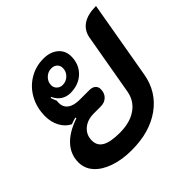

<svg xmlns="http://www.w3.org/2000/svg" viewBox="-153 -746 908 908"><g transform="rotate(-45 301.0 -292.0)"><path d="M20 -129Q20 -181 56 -220.5Q92 -260 161 -283L160 -289Q146 -286 126 -278Q97 -292 80 -323.5Q63 -355 63 -394Q63 -450 87.5 -495.5Q112 -541 155 -567Q198 -593 250 -593Q295 -593 323 -569.5Q351 -546 351 -507Q351 -454 316 -420.5Q281 -387 226 -387Q200 -387 179.5 -400.5Q159 -414 148 -439L143 -437Q147 -423 154 -408Q153 -403 153 -394Q153 -365 174 -349.5Q195 -334 234 -334H298Q318 -334 329 -324.5Q340 -315 340 -299Q340 -273 324 -257Q308 -241 281 -241H235Q192 -241 165 -217.5Q138 -194 138 -157Q138 -122 167 -105.5Q196 -89 258 -89Q326 -89 369 -119Q412 -149 421 -202L475 -511Q483 -551 515 -572Q547 -593 602 -593L534 -202Q517 -104 438.5 -47.5Q360 9 240 9Q175 9 125 -8.5Q75 -26 47.5 -57Q20 -88 20 -129ZM284 -496Q284 -513 273 -523.5Q262 -534 244 -534Q221 -534 204 -517.5Q187 -501 187 -478Q187 -462 198.5 -451Q210 -440 227 -440Q250 -440 267 -456.5Q284 -473 284 -496Z"/></g></svg>

Font: K2D SemiBold
Style: Italic
Weight: 600
Italic angle: -10°
Designer: Katatrad Aksorn Co.,Ltd.
Foundry: Cadson Demak Co.,Ltd.
Version: Version 1.000; ttfautohint (v1.6)